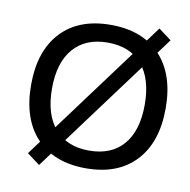

<svg xmlns="http://www.w3.org/2000/svg" viewBox="-69 -616 705 712"><g transform="rotate(10 283.5 -260.0)"><path d="M123.4 28 75.3 -8 124.7 -74.7 426 -481.3 475.3 -548 523.4 -512 474 -445.3 172.7 -38.7ZM296 10Q176 10 109.3 -61Q42.7 -132 42.7 -260Q42.7 -388 109.3 -459Q176 -530 296 -530Q416 -530 482.7 -459Q549.4 -388 549.4 -260Q549.4 -132 482.7 -61Q416 10 296 10ZM296 -56.7Q380 -56.7 425.3 -109.4Q470.6 -162 470.6 -260Q470.6 -358 425.3 -410.6Q380 -463.3 296 -463.3Q213 -463.3 167.2 -410.6Q121.4 -358 121.4 -260Q121.4 -162 167.2 -109.4Q213 -56.7 296 -56.7Z"/></g></svg>

Font: M PLUS 1 Thin
Style: Regular
Weight: 100
Designer: Coji Morishita
Foundry: UNDERFOREST DESIGN
Version: Version 1.001